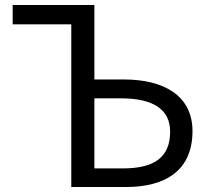

<svg xmlns="http://www.w3.org/2000/svg" viewBox="-20 -753 845 773"><path d="M267 0H487C649 0 755 -69 755 -225C755 -369 638 -433 480 -433H360V-733H31V-655H267ZM360 -75V-357H468C596 -357 665 -313 665 -223C665 -119 600 -75 475 -75Z"/></svg>

Font: ChiuKong Gothic CL
Style: Regular
Weight: 400
Designer: Ryoko NISHIZUKA 西塚涼子 (kana, bopomofo & ideographs); Paul D. Hunt (Latin, Greek & Cyrillic); Sandoll Communications 산돌커뮤니
Foundry: Adobe
Version: Version 1.300